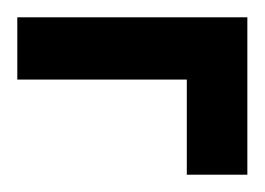

<svg xmlns="http://www.w3.org/2000/svg" viewBox="-20 -406 306 222"><path d="M196 -314V-204H266V-386H0V-314Z"/></svg>

Font: Queering
Style: Regular
Weight: 400
Designer: Adam Naccarato
Foundry: adamnac
Version: Version 2.000;hotconv 1.0.109;makeotfexe 2.5.65596